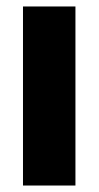

<svg xmlns="http://www.w3.org/2000/svg" viewBox="-20 -573 305 593"><path d="M213 0V-553H51V0Z"/></svg>

Font: Noto Sans Gujarati ExtraCondensed Black
Style: Regular
Weight: 900
Width: 2
Designer: Jelle Bosma - Monotype Design Team, Universal Thirst
Foundry: Monotype Imaging Inc.
Version: Version 2.106